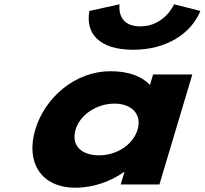

<svg xmlns="http://www.w3.org/2000/svg" viewBox="-20 -860 954 895"><path d="M791.5 -840C791.5 -840 747.4 -737 633.6 -737C519.9 -737 537.4 -840 537.4 -840L396.8 -809C376.8 -702 444.9 -628 601 -628C754.7 -628 870.1 -702 914.1 -809ZM144.4 -256C99.6 -106 168.4 15 332.4 15C417.1 15 499 -16 557.6 -58H560L542.6 0H723.1L876.6 -513H693.7L679 -464C640.4 -505 578.4 -528 494.9 -528C330.8 -528 189.3 -406 144.4 -256ZM332.4 -256C353.7 -327 432.8 -377 513.8 -377C593.7 -377 642.6 -327 621.4 -256C600.5 -186 525.2 -136 441.7 -136C354.6 -136 311.5 -186 332.4 -256Z"/></svg>

Font: Hussar
Style: BdSuprExtOblThree
Weight: 700
Foundry: Cannot Into Space Fonts
Version: Version 2.00